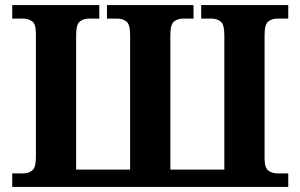

<svg xmlns="http://www.w3.org/2000/svg" viewBox="-20 -734 1180 754"><path d="M28 0V-53H70Q91 -53 106 -64Q121 -75 121 -118V-601Q121 -641 105.5 -651Q90 -661 70 -661H28V-714H370V-661H330Q309 -661 294 -650Q279 -639 279 -596V-68H491V-596Q491 -639 476 -650Q461 -661 440 -661H400V-714H740V-661H700Q679 -661 664 -650Q649 -639 649 -596V-68H861V-596Q861 -639 846 -650Q831 -661 810 -661H770V-714H1112V-661H1070Q1049 -661 1034 -650Q1019 -639 1019 -596V-114Q1019 -74 1034.5 -63.5Q1050 -53 1070 -53H1112V0Z"/></svg>

Font: Noto Serif
Style: Bold
Weight: 700
Designer: Monotype Design Team
Foundry: Monotype Imaging Inc.
Version: Version 2.014